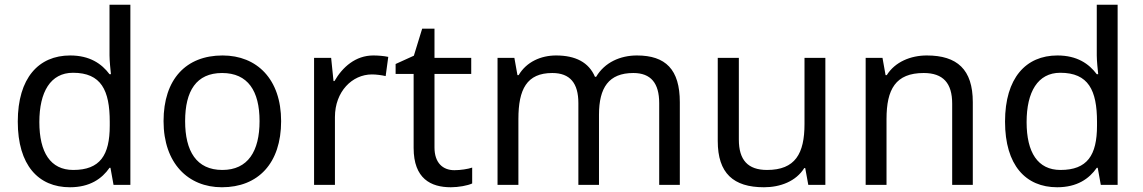

<svg xmlns="http://www.w3.org/2000/svg" viewBox="-20 -780 4820 810"><path d="M275 10C359 10 410 -26 442 -72H446L459 0H530V-760H442V-546C442 -526 446 -484 448 -467H442C409 -511 359 -546 276 -546C143 -546 55 -451 55 -267C55 -83 142 10 275 10ZM289 -63C193 -63 146 -137 146 -265C146 -392 193 -473 288 -473C407 -473 443 -399 443 -266V-250C443 -125 402 -63 289 -63Z M1166 -269C1166 -446 1064 -546 919 -546C765 -546 670 -446 670 -269C670 -91 774 10 916 10C1069 10 1166 -91 1166 -269ZM761 -269C761 -396 808 -472 917 -472C1026 -472 1075 -396 1075 -269C1075 -142 1026 -63 918 -63C809 -63 761 -142 761 -269Z M1555 -546C1480 -546 1425 -497 1391 -438H1387L1377 -536H1305V0H1393V-286C1393 -394 1466 -466 1549 -466C1567 -466 1590 -463 1607 -459L1618 -540C1600 -544 1575 -546 1555 -546Z M1897 -62C1848 -62 1813 -93 1813 -158V-468H1968V-536H1813V-659H1761L1726 -545L1649 -510V-468H1725V-156C1725 -26 1798 10 1882 10C1914 10 1953 3 1972 -6V-73C1955 -67 1923 -62 1897 -62Z M2667 -546C2597 -546 2531 -517 2495 -456H2490C2464 -517 2408 -546 2326 -546C2262 -546 2201 -519 2168 -463H2163L2150 -536H2079V0H2167V-278C2167 -403 2202 -472 2310 -472C2385 -472 2420 -429 2420 -345V0H2507V-296C2507 -410 2548 -472 2652 -472C2726 -472 2761 -429 2761 -345V0H2848V-349C2848 -487 2788 -546 2667 -546Z M3462 -536H3374V-257C3374 -132 3335 -63 3216 -63C3135 -63 3097 -105 3097 -191V-536H3008V-185C3008 -49 3074 10 3203 10C3272 10 3338 -15 3373 -71H3377L3390 0H3462Z M3890 -546C3822 -546 3756 -519 3721 -463H3716L3703 -536H3632V0H3720V-278C3720 -403 3758 -472 3877 -472C3959 -472 3997 -429 3997 -343V0H4084V-349C4084 -487 4018 -546 3890 -546Z M4440 10C4524 10 4575 -26 4607 -72H4611L4624 0H4695V-760H4607V-546C4607 -526 4611 -484 4613 -467H4607C4574 -511 4524 -546 4441 -546C4308 -546 4220 -451 4220 -267C4220 -83 4307 10 4440 10ZM4454 -63C4358 -63 4311 -137 4311 -265C4311 -392 4358 -473 4453 -473C4572 -473 4608 -399 4608 -266V-250C4608 -125 4567 -63 4454 -63Z"/></svg>

Font: Noto Sans EgyptHiero
Style: Regular
Weight: 400
Designer: Monotype Design Team
Foundry: Monotype Imaging Inc.
Version: Version 2.002